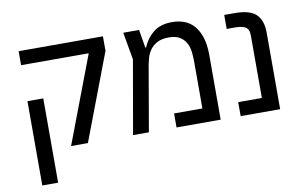

<svg xmlns="http://www.w3.org/2000/svg" viewBox="-82 -776 1794 1135"><g transform="rotate(-10 815.0 -209.0)"><path d="M492 -522H86V-606H592V-519L395 0H294ZM86 -306H181V200H86Z M743 -441 714 -606H809L827 -497H832Q853 -549 895.5 -583.5Q938 -618 1009 -618Q1048 -618 1081.5 -605.5Q1115 -593 1139.5 -565Q1164 -537 1178 -493.5Q1192 -450 1192 -389V0H927V-84H1097V-369Q1097 -393 1094 -421.5Q1091 -450 1079 -474.5Q1067 -499 1042 -515.5Q1017 -532 973 -532Q930 -532 903 -517Q876 -502 861 -480.5Q846 -459 839.5 -436.5Q833 -414 830 -399L761 0H666Z M1312 -84H1454V-456Q1454 -471 1451.5 -483Q1449 -495 1440 -504Q1431 -513 1414.5 -517.5Q1398 -522 1371 -522H1320V-606H1383Q1475 -606 1512 -569Q1549 -532 1549 -460V0H1312Z"/></g></svg>

Font: IBM Plex Sans Hebrew Text
Style: Regular
Weight: 450
Designer: Mike Abbink, Paul van der Laan, Pieter van Rosmalen, Yanek Iontef
Foundry: Bold Monday
Version: Version 1.2